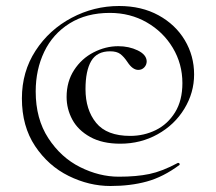

<svg xmlns="http://www.w3.org/2000/svg" viewBox="-20 -547 719 640"><path d="M53 -219Q53 -308 98.5 -378Q144 -448 218.5 -487.5Q293 -527 377 -527Q452 -527 508.5 -496Q565 -465 596 -413Q627 -361 627 -299Q627 -238 594.5 -184.5Q562 -131 505.5 -99.5Q449 -68 381 -68Q321 -68 280.5 -90.5Q240 -113 221 -148.5Q202 -184 202 -224Q202 -275 227 -313.5Q252 -352 292 -372.5Q332 -393 374 -393Q410 -393 439 -379Q468 -365 469 -343Q469 -331 461 -322.5Q453 -314 441 -314Q422 -314 405 -340Q393 -358 381 -367Q369 -376 347 -376Q303 -376 284 -343.5Q265 -311 265 -250Q265 -181 300.5 -137.5Q336 -94 414 -94Q460 -94 499.5 -113.5Q539 -133 563.5 -172.5Q588 -212 588 -270Q588 -334 556 -387.5Q524 -441 469 -472.5Q414 -504 346 -504Q268 -504 212 -469Q156 -434 127.5 -374.5Q99 -315 99 -242Q99 -151 141 -86.5Q183 -22 247 10Q311 42 376 42Q435 42 478 33Q521 24 573 -4H574Q577 -4 578.5 -1.5Q580 1 578 3Q524 43 469.5 58Q415 73 348 73Q277 73 209 39.5Q141 6 97 -60Q53 -126 53 -219Z"/></svg>

Font: Cormorant Unicase
Style: Regular
Weight: 400
Designer: Christian Thalmann (Catharsis Fonts)
Foundry: Catharsis Fonts
Version: Version 4.000